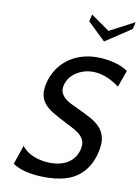

<svg xmlns="http://www.w3.org/2000/svg" viewBox="-102 -1018 800 1099"><g transform="rotate(10 297.5 -468.0)"><path d="M237.8 14C321.1 14 384.7 -2.8 428.4 -36.5C472.2 -70.2 501.2 -117.7 515.3 -179C522.9 -211.7 524.6 -239.2 520.4 -261.5C516.2 -283.8 507 -303.3 492.9 -320C478.7 -336.7 459.7 -351.7 435.8 -365C411.8 -378.3 383.9 -392.3 352 -407C336.8 -413.7 322.4 -420.5 308.7 -427.5C295 -434.5 283.5 -442.5 274.2 -451.5C265 -460.5 258.2 -470.7 253.8 -482C249.4 -493.3 249 -507 252.7 -523C260 -554.3 278.2 -579.7 307.3 -599C336.4 -618.3 369.3 -628 406 -628C428 -628 451.8 -623.5 477.4 -614.5C503 -605.5 530.3 -590.3 559.4 -569L593.8 -666C585.3 -672.7 574.6 -679 561.6 -685C548.7 -691 534.2 -696.2 518.2 -700.5C502.2 -704.8 485.5 -708.2 468 -710.5C450.6 -712.8 432.8 -714 414.8 -714C379.5 -714 347.2 -709 317.9 -699C288.6 -689 262.7 -675.2 240.3 -657.5C217.9 -639.8 199.2 -619 184.4 -595C169.5 -571 158.7 -544.7 152.1 -516C145.8 -488.7 144.8 -465.3 149 -446C153.2 -426.7 161.6 -409.8 174.3 -395.5C187 -381.2 203.6 -367.8 224.1 -355.5C244.6 -343.2 268.3 -330.3 295.2 -317C316.1 -306.3 334.8 -296.5 351.4 -287.5C368 -278.5 381.4 -268.8 391.7 -258.5C402 -248.2 409 -236.8 412.8 -224.5C416.6 -212.2 416.5 -197 412.3 -179C404.6 -145.7 387.1 -119.5 359.7 -100.5C332.3 -81.5 297 -72 253.6 -72C220.3 -72 188.2 -78 157.3 -90C126.4 -102 102.9 -119.3 86.8 -142L49.2 -31C66.7 -17.7 92.1 -6.8 125.2 1.5C158.2 9.8 195.8 14 237.8 14ZM436 -810 585.9 -909 595.3 -950 450.8 -874 342.3 -950 332.9 -909Z"/></g></svg>

Font: Cabin Condensed
Style: Regular
Weight: 400
Italic angle: -13°
Designer: Pablo Impallari
Foundry: Pablo Impallari. www.impallari.com Igino Marini. www.ikern.com
Version: Version 1.006